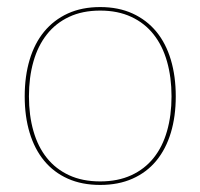

<svg xmlns="http://www.w3.org/2000/svg" viewBox="-20 -518 568 544"><path d="M264 -498Q315.5 -498 355.5 -479.8Q395.5 -461.5 422.8 -428.5Q450 -395.5 464 -348.8Q478 -302 478 -245Q478 -188 464 -141.8Q450 -95.5 422.8 -62.5Q395.5 -29.5 355.5 -11.8Q315.5 6 264 6Q212 6 172.2 -11.8Q132.5 -29.5 105.2 -62.5Q78 -95.5 64 -141.8Q50 -188 50 -245Q50 -302 64 -348.8Q78 -395.5 105.2 -428.5Q132.5 -461.5 172.2 -479.8Q212 -498 264 -498ZM264 -4Q314 -4 352 -21.5Q390 -39 415.2 -70.5Q440.5 -102 453.2 -146.5Q466 -191 466 -245Q466 -299 453.2 -343.8Q440.5 -388.5 415.2 -420.5Q390 -452.5 352 -470.2Q314 -488 264 -488Q213.5 -488 175.8 -470.2Q138 -452.5 112.8 -420.5Q87.5 -388.5 74.8 -343.8Q62 -299 62 -245Q62 -191 74.8 -146.5Q87.5 -102 112.8 -70.5Q138 -39 175.8 -21.5Q213.5 -4 264 -4Z"/></svg>

Font: Lato TR Hairline
Style: Regular
Weight: 250
Designer: Lukasz Dziedzic
Foundry: Lukasz Dziedzic
Version: Version 1.104 2013